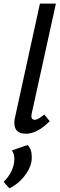

<svg xmlns="http://www.w3.org/2000/svg" viewBox="-34 -731 328 1058"><path d="M45 -54Q45 -70 49 -85L186 -711H274L142 -111Q139 -99 139 -91Q139 -71 157 -71Q167 -71 179 -78Q191 -85 210 -100L240 -63Q171 6 109 6Q45 6 45 -54ZM-14 271Q13 245 29 212Q45 179 45 145Q45 114 31 98L118 68Q141 91 141 133Q141 152 139 162Q130 204 96.5 244.5Q63 285 18 307Z"/></svg>

Font: Ysabeau Infant Semibold
Style: Italic
Weight: 600
Italic angle: -12°
Designer: Christian Thalmann (Catharsis Fonts)
Version: Version 0.003